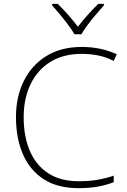

<svg xmlns="http://www.w3.org/2000/svg" viewBox="-20 -968 658 998"><path d="M405 -688Q309 -688 241.5 -646Q174 -604 138.5 -529.5Q103 -455 103 -359Q103 -259 135 -184Q167 -109 230.5 -67.5Q294 -26 389 -26Q445 -26 489.5 -34Q534 -42 571 -55V-21Q536 -7 491 1.5Q446 10 387 10Q280 10 208 -36Q136 -82 99.5 -165.5Q63 -249 63 -360Q63 -464 103.5 -546.5Q144 -629 220.5 -676.5Q297 -724 405 -724Q505 -724 587 -686L571 -651Q531 -672 489 -680Q447 -688 405 -688ZM367 -790Q355 -811 334.5 -838.5Q314 -866 291.5 -893Q269 -920 251 -940V-948H280Q307 -922 335 -890Q363 -858 385 -829Q407 -858 435.5 -890Q464 -922 491 -948H520V-940Q502 -920 479 -893Q456 -866 435.5 -838.5Q415 -811 403 -790Z"/></svg>

Font: Noto Sans Khmer UI ExtraLight
Style: Regular
Weight: 200
Designer: Danh Hong and the Monotype Design Team
Foundry: Monotype Imaging Inc.
Version: Version 2.002; ttfautohint (v1.8.4.7-5d5b)